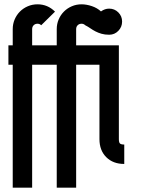

<svg xmlns="http://www.w3.org/2000/svg" viewBox="-20 -750 652 890"><path d="M39 -540V-615Q39 -639 48 -660Q57 -681 72.5 -696.5Q88 -712 109 -721Q130 -730 154 -730Q201 -730 235 -696L171 -633Q164 -640 154 -640Q143 -640 136 -633Q129 -626 129 -615V-540H243V-615Q243 -639 252 -660Q261 -681 276.5 -696.5Q292 -712 313 -721Q334 -730 358 -730Q381 -730 406 -721.5Q431 -713 448 -697Q466 -710 486 -710Q511 -710 528.5 -692.5Q546 -675 546 -650Q546 -625 528.5 -607Q511 -589 486 -589Q466 -589 450.5 -593.5Q435 -598 422.5 -604.5Q410 -611 398.5 -619Q387 -627 375 -633Q368 -640 358 -640Q347 -640 340 -633Q333 -626 333 -615V-540H531V-105Q531 -90 536 -85Q541 -80 556 -80V10Q504 10 472.5 -21.5Q441 -53 441 -105V-450H333V120H243V-450H129V120H39V-450H19V-540Z"/></svg>

Font: Berliner Wand
Style: Regular
Weight: 400
Designer: Peter Wiegel
Foundry: Peter Wiegel
Version: Version 1.000